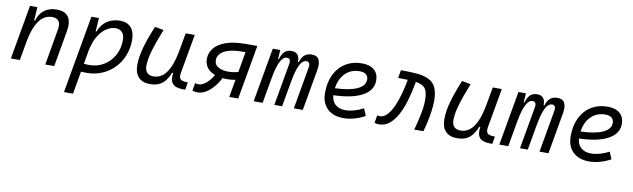

<svg xmlns="http://www.w3.org/2000/svg" viewBox="-44 -1053 5947 1804"><g transform="rotate(10 2929.5 -151.0)"><path d="M40.5 0 131.8 -517.6H202.1L193.8 -388.7H202.6Q220.2 -455.1 267.8 -491.2Q315.4 -527.3 384.3 -527.3Q547.4 -527.3 514.2 -340.3L454.1 0H368.7L428.7 -344.2Q447.3 -450.7 355 -450.7Q312.5 -450.7 275.4 -426.3Q238.3 -401.9 209 -345.5Q179.7 -289.1 160.2 -192.9L126 0Z M672.9 224.6H586.9L626.5 -0.5Q626.5 -0.5 626.5 -0.5V-1L717.8 -517.6H789.6L780.8 -388.7H788.6Q812.5 -453.6 864.7 -490.5Q917 -527.3 992.7 -527.3Q1059.6 -527.3 1095.9 -485.8Q1132.3 -444.3 1132.3 -367.7Q1132.3 -287.1 1104.7 -218.3Q1077.1 -149.4 1027.3 -98.1Q977.5 -46.9 910.4 -18.6Q843.3 9.8 764.6 9.8Q738.3 9.8 710.9 8.3ZM724.6 -68.8Q748 -66.9 775.4 -66.9Q853 -66.9 914.6 -104.5Q976.1 -142.1 1011.7 -206.8Q1047.4 -271.5 1047.4 -353Q1047.4 -399.4 1024.9 -425Q1002.4 -450.7 961.9 -450.7Q920.4 -450.7 878.2 -425Q835.9 -399.4 801.5 -345.5Q767.1 -291.5 748.5 -206.1Z M1366.7 10.3Q1296.4 10.3 1258.5 -30Q1220.7 -70.3 1220.7 -145Q1220.7 -222.2 1246.1 -313Q1271.5 -403.8 1322.8 -527.3L1406.7 -511.7Q1355 -382.3 1330.6 -297.4Q1306.2 -212.4 1306.2 -153.8Q1306.2 -66.4 1389.6 -66.4Q1534.2 -66.4 1585 -336.9V-336.4L1617.2 -517.6H1703.6L1637.7 -146Q1629.9 -103.5 1643.8 -85.9Q1657.7 -68.4 1700.7 -67.4L1717.3 -66.9L1704.6 4.9H1687.5Q1609.4 4.9 1582.3 -29.1Q1555.2 -63 1566.4 -130.9H1556.6Q1539.6 -88.9 1516.4 -57.1Q1493.2 -25.4 1457.3 -7.6Q1421.4 10.3 1366.7 10.3Z M2082.5 -161.1Q2055.2 -160.6 2030.8 -163.1Q2005.9 -114.3 1972.7 -75.2Q1939.5 -36.1 1900.9 -13.2Q1862.3 9.8 1821.3 9.8Q1792 9.8 1772.9 0.5L1785.6 -72.3Q1791 -70.3 1800.3 -68.6Q1809.6 -66.9 1819.3 -66.9Q1853.5 -66.9 1891.8 -99.4Q1930.2 -131.8 1956.5 -179.7Q1908.2 -197.3 1881.3 -231.9Q1854.5 -266.6 1854.5 -317.9Q1854.5 -369.1 1887.9 -414.8Q1921.4 -460.4 1996.1 -489Q2070.8 -517.6 2194.3 -517.6H2300.8L2209.5 0H2124L2153.8 -168.5Q2135.3 -165 2118.4 -163.3Q2101.6 -161.6 2082.5 -161.1ZM2167.5 -245.6 2201.7 -440.9H2179.2Q2088.9 -440.9 2036.4 -423.3Q1983.9 -405.8 1961.7 -378.4Q1939.5 -351.1 1939.5 -321.3Q1939.5 -273.9 1979.5 -252.7Q2019.5 -231.4 2077.1 -232.4Q2121.1 -232.9 2167.5 -245.6Z M2519.5 -517.6 2513.7 -430.7H2521.5Q2535.2 -481.4 2560.8 -504.4Q2586.4 -527.3 2625 -527.3Q2705.1 -527.3 2702.6 -435.5H2710.4Q2724.6 -483.9 2752 -505.6Q2779.3 -527.3 2819.8 -527.3Q2918.5 -527.3 2894.5 -390.6L2825.7 0H2740.2L2810.5 -399.4Q2820.3 -457 2780.3 -457Q2743.2 -457 2716.6 -403.3Q2689.9 -349.6 2672.9 -249V-251L2628.4 0H2554.2L2624.5 -399.4Q2635.7 -457 2593.3 -457Q2557.6 -457 2530.3 -401.6Q2502.9 -346.2 2485.4 -242.7V-243.7L2442.4 0H2356.9L2448.2 -517.6Z M3219.2 -66.9Q3258.3 -66.9 3303.5 -79.6Q3348.6 -92.3 3390.1 -114.7L3418.5 -46.4Q3371.1 -20 3317.6 -5.1Q3264.2 9.8 3214.8 9.8Q3115.2 9.8 3059.3 -44.4Q3003.4 -98.6 3003.4 -194.8Q3003.4 -296.4 3040 -370.8Q3076.7 -445.3 3143.6 -486.3Q3210.4 -527.3 3300.8 -527.3Q3374.5 -527.3 3415.8 -491.2Q3457 -455.1 3457 -390.6Q3457 -295.9 3358.6 -243.2Q3260.3 -190.4 3084 -186Q3087.9 -129.9 3123.3 -98.4Q3158.7 -66.9 3219.2 -66.9ZM3087.4 -253.4Q3223.1 -257.3 3297.4 -291.3Q3371.6 -325.2 3371.6 -385.7Q3371.6 -416 3350.6 -433.3Q3329.6 -450.7 3290.5 -450.7Q3208 -450.7 3154.1 -397.7Q3100.1 -344.7 3087.4 -253.4Z M3888.7 0Q3908.7 -69.3 3925 -147.7Q3941.4 -226.1 3941.4 -292Q3941.4 -369.6 3915.5 -401.9Q3889.6 -434.1 3826.2 -443.8L3823.2 -427.2Q3808.6 -347.7 3786.6 -270Q3764.6 -192.4 3732.2 -129.2Q3699.7 -65.9 3655 -28.1Q3610.4 9.8 3550.8 9.8Q3541.5 9.8 3531.7 7.8Q3522 5.9 3510.7 1L3523.9 -71.8Q3539.1 -66.9 3545.9 -66.9Q3585.9 -66.9 3618.2 -101.8Q3650.4 -136.7 3675 -192.9Q3699.7 -249 3717.3 -313.2Q3734.9 -377.4 3745.1 -436L3747.6 -449.7Q3727.1 -450.2 3704.1 -450.7Q3681.2 -451.2 3655.8 -451.2L3668.9 -527.3Q3758.8 -527.8 3825.7 -521.5Q3892.6 -515.1 3937.3 -492.7Q3981.9 -470.2 4004.2 -424.1Q4026.4 -377.9 4026.4 -298.8Q4026.4 -251.5 4019 -198.5Q4011.7 -145.5 4000.2 -94.2Q3988.8 -43 3976.1 0Z M4296.4 10.3Q4226.1 10.3 4188.2 -30Q4150.4 -70.3 4150.4 -145Q4150.4 -222.2 4175.8 -313Q4201.2 -403.8 4252.4 -527.3L4336.4 -511.7Q4284.7 -382.3 4260.3 -297.4Q4235.8 -212.4 4235.8 -153.8Q4235.8 -66.4 4319.3 -66.4Q4463.9 -66.4 4514.6 -336.9V-336.4L4546.9 -517.6H4633.3L4567.4 -146Q4559.6 -103.5 4573.5 -85.9Q4587.4 -68.4 4630.4 -67.4L4647 -66.9L4634.3 4.9H4617.2Q4539.1 4.9 4512 -29.1Q4484.9 -63 4496.1 -130.9H4486.3Q4469.2 -88.9 4446 -57.1Q4422.9 -25.4 4387 -7.6Q4351.1 10.3 4296.4 10.3Z M4863.3 -517.6 4857.4 -430.7H4865.2Q4878.9 -481.4 4904.5 -504.4Q4930.2 -527.3 4968.8 -527.3Q5048.8 -527.3 5046.4 -435.5H5054.2Q5068.4 -483.9 5095.7 -505.6Q5123 -527.3 5163.6 -527.3Q5262.2 -527.3 5238.3 -390.6L5169.4 0H5084L5154.3 -399.4Q5164.1 -457 5124 -457Q5086.9 -457 5060.3 -403.3Q5033.7 -349.6 5016.6 -249V-251L4972.2 0H4897.9L4968.3 -399.4Q4979.5 -457 4937 -457Q4901.4 -457 4874 -401.6Q4846.7 -346.2 4829.1 -242.7V-243.7L4786.1 0H4700.7L4792 -517.6Z M5563 -66.9Q5602.1 -66.9 5647.2 -79.6Q5692.4 -92.3 5733.9 -114.7L5762.2 -46.4Q5714.8 -20 5661.4 -5.1Q5607.9 9.8 5558.6 9.8Q5459 9.8 5403.1 -44.4Q5347.2 -98.6 5347.2 -194.8Q5347.2 -296.4 5383.8 -370.8Q5420.4 -445.3 5487.3 -486.3Q5554.2 -527.3 5644.5 -527.3Q5718.3 -527.3 5759.5 -491.2Q5800.8 -455.1 5800.8 -390.6Q5800.8 -295.9 5702.4 -243.2Q5604 -190.4 5427.7 -186Q5431.6 -129.9 5467 -98.4Q5502.4 -66.9 5563 -66.9ZM5431.2 -253.4Q5566.9 -257.3 5641.1 -291.3Q5715.3 -325.2 5715.3 -385.7Q5715.3 -416 5694.3 -433.3Q5673.3 -450.7 5634.3 -450.7Q5551.8 -450.7 5497.8 -397.7Q5443.8 -344.7 5431.2 -253.4Z"/></g></svg>

Font: Cascadia Code NF SemiLight
Style: Italic
Weight: 350
Italic angle: -10°
Monospace: yes
Designer: Aaron Bell
Foundry: Saja Typeworks
Version: Version 2404.023; ttfautohint (v1.8.4)